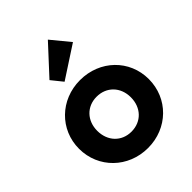

<svg xmlns="http://www.w3.org/2000/svg" viewBox="-218 -879 1006 1006"><g transform="rotate(-45 284.5 -376.5)"><path d="M285 10C431 10 543 -100 543 -243C543 -385 431 -494 284 -494C138 -494 26 -384 26 -243C26 -100 139 10 285 10ZM160 -242C160 -317 211 -371 284 -371C357 -371 409 -318 409 -242C409 -166 358 -112 284 -112C211 -112 160 -166 160 -242ZM171 -607 221 -545 399 -661 315 -763Z"/></g></svg>

Font: MV Cash SemiBold
Style: Regular
Weight: 600
Designer: Rodrigo Fuenzalida
Foundry: fragTYPE
Version: Version 1.100;Glyphs 3.1.2 (3151)